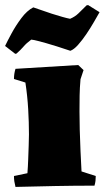

<svg xmlns="http://www.w3.org/2000/svg" viewBox="-38 -731 412 756"><path d="M23 5Q20 -7 18.5 -16.5Q17 -26 17 -38L70 -49Q72 -74 73 -103Q74 -132 75 -159Q76 -186 76 -202Q76 -249 73 -301Q70 -353 62 -406L17 -420Q17 -441 23 -460L270 -475L291 -455L279 -419Q276 -385 275.5 -355.5Q275 -326 275 -292Q275 -261 276 -220Q277 -179 279 -136.5Q281 -94 283 -56L339 -38Q339 -28 338 -19Q337 -10 334 0Q256 0 178.5 1.5Q101 3 23 5ZM27 -520 22 -519 -18 -550Q-9 -569 7.5 -599.5Q24 -630 46 -659.5Q68 -689 93 -702Q109 -697 128 -690Q147 -683 166 -677Q188 -670 207.5 -664.5Q227 -659 238 -657Q257 -665 270.5 -678Q284 -691 303 -710L309 -711L354 -683Q346 -669 332.5 -645.5Q319 -622 302.5 -597.5Q286 -573 269.5 -554.5Q253 -536 239 -531Q209 -541 185.5 -548.5Q162 -556 144 -561Q125 -566 110.5 -570Q96 -574 85 -575Q67 -562 55 -548Q43 -534 27 -520Z"/></svg>

Font: Labrada Black
Style: Regular
Weight: 900
Designer: Mercedes Jáuregui
Foundry: Omnibus-Type Team
Version: Version 1.000; ttfautohint (v1.8.4.7-5d5b)